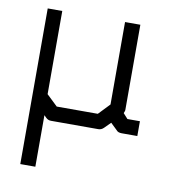

<svg xmlns="http://www.w3.org/2000/svg" viewBox="-72 -541 684 741"><g transform="rotate(10 270.0 -171.0)"><path d="M56 -476H113V-150L156 -109H317L359 -153V-476H419V-141Q419 -139 415 -129L433 -109H482V-51H421Q406 -51 400 -59L374 -84L350 -60Q341 -51 329 -51H144Q132 -51 124 -59L115 -68V134H56Z"/></g></svg>

Font: ibm3270
Style: Regular
Weight: 400
Monospace: yes
Version: Version 2.0.3